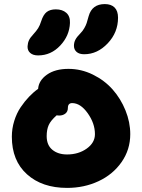

<svg xmlns="http://www.w3.org/2000/svg" viewBox="-20 -999 697 942"><path d="M393.1 -732.9Q368.7 -732.9 355.7 -744.4Q342.8 -755.9 342.8 -773.9Q342.8 -791 350.1 -804.7Q357.4 -818.4 374 -835Q385.7 -846.7 393.8 -861.1Q401.9 -875.5 405.3 -886.2Q408.7 -897 415 -919.9Q431.6 -979 494.1 -979Q525.4 -979 542.2 -962.2Q559.1 -945.3 559.1 -912.1Q559.1 -839.8 508.5 -786.4Q458 -732.9 393.1 -732.9ZM167 -727.1Q142.1 -727.1 128.2 -739.3Q114.3 -751.5 115.2 -772Q116.2 -788.6 122.1 -801.3Q127.9 -814 142.1 -829.1Q158.7 -847.2 167.2 -860.8Q175.8 -874.5 182.1 -895Q192.4 -927.2 209.2 -940.2Q226.1 -953.1 253.9 -953.1Q286.1 -953.1 305.4 -936Q324.7 -918.9 323.2 -886.2Q320.8 -823.7 275.4 -775.4Q230 -727.1 167 -727.1ZM309.1 -77.1Q186.5 -77.1 112.3 -144Q38.1 -210.9 38.1 -328.1Q38.1 -367.7 49.8 -405.5Q61.5 -443.4 81.3 -472.7Q101.1 -502 122.6 -524.4Q144 -546.9 167 -563Q169.9 -604 210.2 -632.6Q250.5 -661.1 315.9 -661.1Q378.4 -661.1 435.5 -633.1Q492.7 -605 532.5 -560.1Q572.3 -515.1 595.7 -457.3Q619.1 -399.4 619.1 -340.8Q619.1 -265.1 576.7 -204.1Q534.2 -143.1 463.6 -110.1Q393.1 -77.1 309.1 -77.1ZM209 -331.1Q209 -287.1 236.8 -264.2Q264.6 -241.2 309.1 -241.2Q365.2 -241.2 405.5 -270Q445.8 -298.8 445.8 -340.8Q445.8 -393.6 410.4 -443.4Q375 -493.2 334 -493.2Q313 -493.2 313 -469.2Q313 -451.7 300.8 -441.9Q288.6 -432.1 270 -432.1Q268.1 -432.1 263.9 -432.6Q259.8 -433.1 257.8 -433.1Q228.5 -407.2 218.8 -385Q209 -362.8 209 -331.1Z"/></svg>

Font: Shantell Sans Irregular Bouncy
Style: Regular
Weight: 800
Designer: Stephen Nixon, Anya Danilova, Shantell Martin
Foundry: Arrow Type
Version: Version 1.006;[9816181b4]